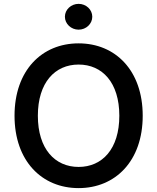

<svg xmlns="http://www.w3.org/2000/svg" viewBox="-20 -961 812 991"><path d="M716.6 -363.6C716.6 -597.7 575.3 -737.2 385.7 -737.2C196 -737.2 55 -597.7 55 -363.6C55 -130 196 9.9 385.7 9.9C575.3 9.9 716.6 -129.6 716.6 -363.6ZM175.4 -363.6C175.4 -535.2 263.8 -627.8 385.7 -627.8C507.8 -627.8 595.9 -535.2 595.9 -363.6C595.9 -192.1 507.8 -99.4 385.7 -99.4C263.8 -99.4 175.4 -192.1 175.4 -363.6ZM315 -874.6C315 -838.1 346.9 -807.9 385.7 -807.9C424.7 -807.9 456.3 -838.1 456.3 -874.6C456.3 -911.2 424.7 -941.1 385.7 -941.1C346.9 -941.1 315 -911.2 315 -874.6Z"/></svg>

Font: Magic Ui Pro Semi Bold
Style: Regular
Weight: 600
Designer: Stefan Endress, Andreas Faust
Version: Version 1.000;FEAKit 1.0